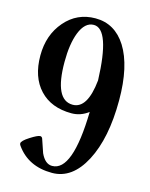

<svg xmlns="http://www.w3.org/2000/svg" viewBox="-112 -804 692 885"><g transform="rotate(15 233.5 -362.0)"><path d="M435.5 -394.5Q435.5 -213.9 377.2 -102.8Q318.8 8.3 222.7 8.3Q108.9 8.3 50.3 -75.2Q46.4 -80.6 46.4 -85.4Q46.4 -97.7 80.8 -119.6Q115.2 -141.6 127 -141.6Q134.8 -141.6 138.2 -133.3Q149.4 -101.1 160.2 -68.8Q181.2 -22.9 214.8 -22.9Q312 -22.9 318.4 -308.1Q281.7 -280.3 238.3 -280.3Q141.6 -280.3 86.4 -339.1Q31.2 -397.9 31.2 -501Q31.2 -599.1 88.4 -665.5Q145.5 -731.9 233.4 -731.9Q325.7 -731.9 379.4 -647.5Q435.5 -558.1 435.5 -394.5ZM317.9 -458.5Q309.6 -700.7 233.4 -700.7Q190.9 -700.7 167.5 -641.1Q146.5 -586.9 146.5 -501Q146.5 -319.8 233.4 -319.8Q303.7 -319.8 317.9 -458.5Z"/></g></svg>

Font: Dai Banna SIL Light
Style: Bold
Weight: 700
Designer: Victor Gaultney
Foundry: SIL International
Version: Version 2.001